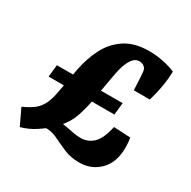

<svg xmlns="http://www.w3.org/2000/svg" viewBox="-125 -638 764 769"><g transform="rotate(30 257.5 -253.5)"><path d="M56 -227 62 -283H366L360 -227ZM139 -43 174 -63Q158 -47 126 -25.5Q94 -4 57 6L22 -68Q56 -83 75 -99Q94 -115 104.5 -138.5Q115 -162 121 -197L141 -307Q152 -364 176 -411.5Q200 -459 243.5 -488Q287 -517 355 -517Q388 -517 420 -510.5Q452 -504 477 -493Q476 -456 470 -421.5Q464 -387 453 -350H379L376 -410Q375 -422 374 -434Q373 -446 365 -453Q356 -462 341 -462Q326 -462 316 -452Q306 -442 298.5 -426.5Q291 -411 286.5 -392.5Q282 -374 279 -357L257 -233Q250 -193 236.5 -153.5Q223 -114 191 -80L184 -92Q201 -92 218.5 -88.5Q236 -85 254 -81.5Q272 -78 289 -78Q323 -78 347 -101Q371 -124 384 -183L461 -179Q463 -169 464 -158.5Q465 -148 465 -134Q465 -66 427.5 -28Q390 10 333 10Q294 10 262.5 -3.5Q231 -17 204.5 -30Q178 -43 153 -43Q150 -43 146.5 -43Q143 -43 139 -43Z"/></g></svg>

Font: Rasa
Style: Italic
Weight: 400
Italic angle: -7.10001°
Designer: Anna Giedrys (Yrsa+Rasa design), David Brezina (Yrsa art-direction, Rasa art-direction, design)
Foundry: Rosetta Type Foundry
Version: Version 2.004